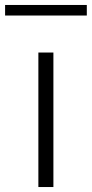

<svg xmlns="http://www.w3.org/2000/svg" viewBox="-62 -753 369 773"><path d="M92.5 0V-541.5H153V0ZM-41.5 -690.5V-733H287.5V-690.5Z"/></svg>

Font: Encode Sans Expanded Light
Style: Regular
Weight: 300
Width: 7
Designer: Multiple Designers
Foundry: Impallari Type
Version: Version 3.000; ttfautohint (v1.8.3) -l 8 -r 50 -G 200 -x 14 